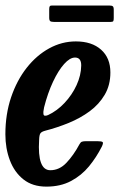

<svg xmlns="http://www.w3.org/2000/svg" viewBox="-22 -684 443 714"><path d="M-2 -184.5Q-2 -259 19.2 -322Q40.5 -385 77.2 -431.8Q114 -478.5 161 -504.2Q208 -530 260 -530Q319.5 -530 354 -499.2Q388.5 -468.5 388.5 -414.5Q388.5 -367.5 367.5 -331.8Q346.5 -296 311.5 -270.2Q276.5 -244.5 233.8 -227Q191 -209.5 146.5 -198Q133 -194.5 128.5 -188.5Q124 -182.5 123.5 -163.5Q116.5 -51 165 -51Q199 -51 225.2 -78.8Q251.5 -106.5 273.5 -147.5Q277.5 -155 282.5 -157Q287.5 -159 299.5 -159H339.5Q356.5 -159 359.8 -155.5Q363 -152 356.5 -138.5Q336.5 -99 308.8 -65.2Q281 -31.5 242 -10.8Q203 10 150.5 10Q99 10 65.2 -16.8Q31.5 -43.5 14.8 -87.8Q-2 -132 -2 -184.5ZM156.5 -256Q190 -271.5 218 -301.2Q246 -331 262.8 -367.5Q279.5 -404 280 -440Q280.5 -470 257 -470Q238 -470 216.5 -446Q195 -422 175.2 -380Q155.5 -338 142 -285Q138 -267.5 139.8 -258.8Q141.5 -250 156.5 -256ZM161 -618.5V-650Q161 -657 162.8 -660.2Q164.5 -663.5 171 -663.5H384Q393.5 -663.5 397.2 -660.8Q401 -658 401 -648V-617.5Q401 -609.5 399.5 -606Q398 -602.5 390 -602.5H178.5Q169 -602.5 165 -605.2Q161 -608 161 -618.5Z"/></svg>

Font: Besley* Condensed Semi
Style: Italic
Weight: 600
Width: 3
Italic angle: -13°
Designer: Owen Earl
Foundry: indestructible type*
Version: Version 3.000; ttfautohint (v1.8.3)